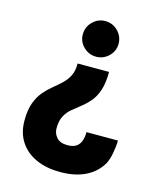

<svg xmlns="http://www.w3.org/2000/svg" viewBox="-111 -600 749 897"><g transform="rotate(15 264.0 -152.0)"><path d="M264 216Q198 216 148 193.5Q98 171 70 128.5Q42 86 42 27Q42 -25 54.5 -59Q67 -93 86.5 -116Q106 -139 127.5 -156.5Q149 -174 168.5 -192Q188 -210 200.5 -234Q213 -258 213 -295H365Q365 -241 353 -205.5Q341 -170 321.5 -147.5Q302 -125 280.5 -108.5Q259 -92 239.5 -75.5Q220 -59 208 -36Q196 -13 196 23Q196 48 213 67Q230 86 265 86Q292 86 307.5 75.5Q323 65 329.5 46Q336 27 336 4H488Q488 31 481.5 65.5Q475 100 464 120Q437 166 387 191Q337 216 264 216ZM287 -348Q252 -348 226.5 -373Q201 -398 201 -433Q201 -469 226.5 -494.5Q252 -520 287 -520Q323 -520 348.5 -494.5Q374 -469 374 -433Q374 -398 348.5 -373Q323 -348 287 -348Z"/></g></svg>

Font: Inclusive Sans
Style: Bold
Weight: 700
Designer: Olivia King
Foundry: Olivia King
Version: Version 2.004